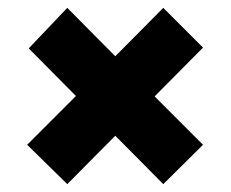

<svg xmlns="http://www.w3.org/2000/svg" viewBox="-20 -594 587 488"><path d="M151 -126 49 -226 173 -350 53 -471 151 -574 273 -451 395 -574 496 -473 373 -349 496 -226 395 -126 273 -249Z"/></svg>

Font: MuseoModerno ExtraBold
Style: Regular
Weight: 800
Designer: Pablo Cosgaya, Héctor Gatti, Marcela Romero, and the Authors of The MuseoModerno Project.
Foundry: Omnibus-Type Team
Version: Version 1.001